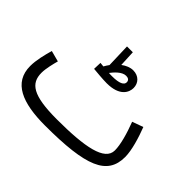

<svg xmlns="http://www.w3.org/2000/svg" viewBox="-146 -925 1188 1188"><g transform="rotate(45 447.5 -331.5)"><path d="M439 -434C552 -434 578 -493 578 -531C578 -574 547 -607 499 -607C473 -607 447 -596 423 -578L418 -684H367L372 -526C364 -515 357 -504 351 -493C340 -494 331 -495 323 -496L321 -442C342 -440 405 -434 439 -434ZM492 -552C510 -552 523 -544 523 -526C523 -503 496 -488 432 -488C423 -488 414 -488 404 -489C420 -510 455 -552 492 -552ZM353 21C714 21 843 -34 843 -192C843 -252 816 -338 791 -403L719 -377C748 -301 769 -226 769 -176C769 -86 624 -58 379 -58C168 -58 108 -102 108 -195C108 -232 122 -287 130 -316L58 -335C44 -285 29 -226 29 -175C29 -30 156 21 353 21Z"/></g></svg>

Font: Noto Sans Arabic UI SmCn
Style: Regular
Weight: 400
Width: 4
Designer: Monotype Design Team, Nadine Chahine and Nizar Qandah
Foundry: Monotype Imaging Inc.
Version: Version 2.010